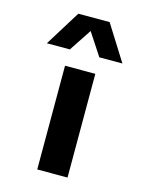

<svg xmlns="http://www.w3.org/2000/svg" viewBox="-114 -822 691 894"><g transform="rotate(15 232.0 -375.0)"><path d="M150.9 -750H301.8L409.2 -579.1H297.9L227.1 -687L155.8 -579.1H44.9ZM153.8 -500H299.8V0H153.8Z"/></g></svg>

Font: Oakes Grotesk Bold
Style: Regular
Weight: 700
Designer: Samuel Oakes
Foundry: Samuel Oakes
Version: Version 1.000;PS 001.000;hotconv 1.0.88;makeotf.lib2.5.64775